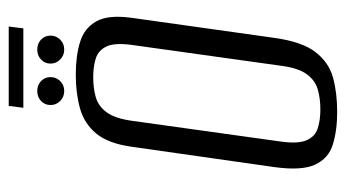

<svg xmlns="http://www.w3.org/2000/svg" viewBox="-200 -596 808 449"><g transform="rotate(-90 204.5 -372.0)"><path d="M166.7 12Q123.1 12 90.5 1.8Q57.9 -8.3 43.4 -39.8Q28.9 -71.2 37.8 -135.3L85.2 -467.8Q92.9 -523.5 116.3 -551.6Q139.8 -579.7 175.3 -589.5Q210.8 -599.3 254.1 -599.3Q298.5 -599.3 330.8 -589.1Q363.2 -579 378.8 -550.9Q394.4 -522.8 386.7 -467.8L340 -135.5Q331.1 -70.5 306.9 -39Q282.8 -7.6 247.3 2.2Q211.7 12 166.7 12ZM172.6 -27.3Q198.2 -27.3 219.3 -33.4Q240.4 -39.4 254.8 -58.9Q269.2 -78.3 274.5 -117.8L323.4 -468Q328.9 -507.8 320 -527.1Q311 -546.4 291.9 -552.5Q272.9 -558.5 248 -558.5Q222.3 -558.5 201.2 -552.5Q180.1 -546.4 165.9 -527.1Q151.6 -507.8 146 -468L97.2 -117.8Q91.9 -78.3 100.8 -58.9Q109.6 -39.4 128.6 -33.4Q147.7 -27.3 172.6 -27.3ZM215.7 -626.3Q201.9 -626.3 192.4 -635.7Q182.9 -645 182.9 -658.4Q182.9 -671.7 192.4 -680.6Q201.9 -689.4 215.7 -689.4Q229.4 -689.4 238.8 -680.6Q248.2 -671.7 248.2 -658.4Q248.2 -645 238.8 -635.7Q229.4 -626.3 215.7 -626.3ZM312.6 -626.3Q298.9 -626.3 289.4 -635.7Q279.8 -645 279.8 -658.4Q279.8 -671.7 289.4 -680.6Q298.9 -689.4 312.6 -689.4Q326.4 -689.4 335.8 -680.6Q345.2 -671.7 345.2 -658.4Q345.2 -645 335.8 -635.7Q326.4 -626.3 312.6 -626.3ZM176.5 -721.9 180.8 -756.1H366.5L362.2 -721.9Z"/></g></svg>

Font: Alumni Sans Thin
Style: Italic
Weight: 100
Italic angle: -8°
Designer: Robert E. Leuschke
Foundry: Robert E. Leuschke
Version: Version 1.016